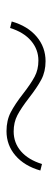

<svg xmlns="http://www.w3.org/2000/svg" viewBox="195 -524 160 590"><g transform="rotate(90 275.0 -229.0)"><path d="M268 -220Q237 -244 215.5 -255.5Q194 -267 166 -267Q132 -267 105.5 -244.5Q79 -222 66 -180L46 -185Q60 -234 92.5 -261.5Q125 -289 168 -289Q200 -289 224.5 -276Q249 -263 281 -238Q312 -214 334 -202.5Q356 -191 384 -191Q419 -191 445 -213.5Q471 -236 484 -278L504 -273Q490 -224 458 -196.5Q426 -169 383 -169Q350 -169 325 -182Q300 -195 268 -220Z"/></g></svg>

Font: Ysabeau Extralight
Style: Regular
Weight: 200
Designer: Christian Thalmann (Catharsis Fonts)
Version: Version 0.003